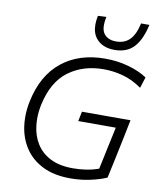

<svg xmlns="http://www.w3.org/2000/svg" viewBox="-103 -1050 940 1139"><g transform="rotate(10 367.5 -480.0)"><path d="M673 -300Q671.5 -291.5 669.5 -283Q662 -247.5 652.5 -201.5Q644.5 -162.5 636 -123Q627 -83 616.5 -33Q577.5 -15.5 519.8 -2.8Q462 10 399.5 10Q301.5 10 233.5 -23.5Q165.5 -57 126.5 -114.8Q87.5 -172.5 77 -246Q73 -274 73 -303Q73 -350 83.5 -399.5Q117 -559.5 220.8 -642.5Q324.5 -725.5 481.5 -725.5Q555.5 -725.5 622.2 -706.8Q689 -688 735 -657L714 -591Q657.5 -631 599 -646.5Q540.5 -662 483 -662Q359.5 -662 271.8 -597Q184 -532 153.5 -389.5Q144.5 -346.5 144.5 -306Q144.5 -284.5 147 -264Q153.5 -203.5 183.2 -155.5Q213 -107.5 267.5 -79.5Q322 -51.5 404 -51.5Q443 -51.5 481.8 -57.2Q520.5 -63 558.5 -76.5Q566 -111.5 572.5 -141.5Q579 -171.5 585 -201.5Q595 -247.5 602.5 -283Q604.5 -291.5 607.5 -305.8Q610.5 -320 613 -333H387L399 -391.5H691.5L685.5 -362Q680 -334.5 673 -300ZM525 -786Q450.5 -786 413 -833Q387.5 -864.5 387.5 -915Q387.5 -939 393.5 -968L444 -970Q438 -942 438 -920.5Q438 -886.5 452.5 -868Q476 -837 526 -837Q576 -837 607.2 -868Q638.5 -899 653.5 -968H703.5Q684.5 -879 642.5 -832.5Q600.5 -786 525 -786Z"/></g></svg>

Font: Heraclito Light
Style: Italic
Weight: 300
Italic angle: -12°
Designer: Kostas Bartsokas (font) & Cristiano Sobral (main changes)
Foundry: Kostas Bartsokas (font) & Cristiano Sobral (main changes)
Version: Version 1.00;July 8, 2020;FontCreator 13.0.0.2655 64-bit